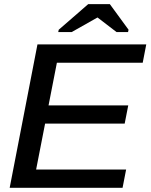

<svg xmlns="http://www.w3.org/2000/svg" viewBox="-20 -901 722 921"><path d="M585 -87.9 567.9 0H26.4L159.7 -688H681.6L664.6 -600.1H252.9L212.9 -395.5H595.2L578.1 -308.1H196.3L153.3 -87.9ZM447.3 -816.9 323.7 -747.1H259.3L261.7 -758.3L403.3 -881.3H506.8L596.7 -758.3L594.2 -747.1H539.1L448.2 -816.9Z"/></svg>

Font: Arimo Medium
Style: Italic
Weight: 500
Italic angle: -12°
Designer: Steve Matteson
Foundry: Monotype Imaging Inc.
Version: Version 1.33